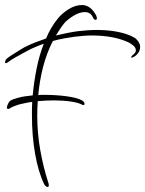

<svg xmlns="http://www.w3.org/2000/svg" viewBox="-22 -661 577 763"><path d="M154 72Q130 22 117.5 -49.5Q105 -121 105 -200Q105 -214 105 -228Q105 -242 106 -256Q95 -255 84 -252.5Q73 -250 63 -248Q56 -247 39.5 -241Q23 -235 18 -231Q14 -228 10 -228Q2 -228 7.5 -242.5Q13 -257 21 -262Q27 -266 46.5 -271.5Q66 -277 76 -278L108 -282Q113 -336 123.5 -388.5Q134 -441 152 -487Q139 -483 126.5 -477.5Q114 -472 102 -467Q91 -461 73 -451.5Q55 -442 37.5 -432Q20 -422 10 -414Q5 -410 1 -410Q-2 -410 -2 -413Q-2 -421 5 -428Q12 -434 27 -443.5Q42 -453 58 -463Q74 -473 83 -477Q101 -486 121 -493.5Q141 -501 161 -508Q180 -554 210 -590Q225 -608 251 -624.5Q277 -641 304 -641Q320 -641 334.5 -631Q349 -621 361 -598Q363 -592 363 -590Q363 -582 358 -582Q353 -582 348 -590Q339 -613 315 -613Q293 -613 268 -597Q243 -581 232 -567Q223 -556 215.5 -544Q208 -532 200 -520Q222 -525 243.5 -529.5Q265 -534 287 -537Q306 -539 324.5 -540.5Q343 -542 361 -542Q407 -542 445.5 -534.5Q484 -527 509 -513Q518 -509 526.5 -497.5Q535 -486 535 -474Q535 -466 531 -457Q527 -448 516 -439Q506 -432 501 -432Q500 -432 499.5 -432.5Q499 -433 499 -433Q499 -436 505 -442Q518 -451 518 -461Q518 -472 506.5 -481Q495 -490 488 -493Q429 -520 343 -520Q327 -520 309 -518.5Q291 -517 274 -515Q252 -512 230.5 -508Q209 -504 188 -498Q163 -449 149 -394Q135 -339 130 -283Q136 -284 142.5 -284Q149 -284 156 -284Q201 -284 242 -278.5Q283 -273 302 -263Q314 -257 314 -248Q314 -241 304 -245Q290 -253 259.5 -257.5Q229 -262 194 -262Q160 -262 128 -259Q127 -245 126.5 -230.5Q126 -216 126 -202Q126 -132 138 -64.5Q150 3 169 62Q172 69 172 75Q172 82 167 82Q161 82 154 72Z"/></svg>

Font: Fuggles
Style: Regular
Weight: 400
Designer: Rob Leuschke
Foundry: Robert E. Leuschke
Version: Version 1.100; ttfautohint (v1.8.3)